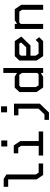

<svg xmlns="http://www.w3.org/2000/svg" viewBox="1326 -2164 948 3640"><g transform="rotate(-90 1800.0 -344.0)"><path d="M78 -748V-663H219V-124L303 0H520L521 -85H348L313 -138V-697L228 -748Z M713 -557V-472H819L854 -419V-84H672V0H1128V-84H946V-433L863 -557ZM843 -680V-794H957V-680Z M1433 -553H1654V-62L1487 110H1347V25H1452L1560 -88V-469H1433ZM1490 -684V-798H1604V-684Z M2237 -755H2331V0H2237V-43L2165 0H1961L1875 -126V-450L1959 -539H2165L2237 -496ZM1969 -139 2004 -86H2211L2237 -112V-400L2202 -452H1996L1969 -424Z M2556 -538 2473 -452V-123L2556 0H2841L2915 -76L2863 -142L2807 -87H2602L2565 -141V-240H2758L2927 -414L2841 -538ZM2565 -422 2594 -452H2793L2815 -418L2723 -321H2565Z M3072 -538V0H3166V-424L3193 -452H3399L3434 -401V0H3529V-415L3445 -538H3238L3166 -495V-538Z"/></g></svg>

Font: Kode Mono Medium
Style: Regular
Weight: 500
Monospace: yes
Designer: Isa Ozler
Foundry: Kadena LLC
Version: Version 1.206;gftools[0.9.28]